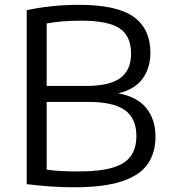

<svg xmlns="http://www.w3.org/2000/svg" viewBox="-20 -768 702 794"><path d="M285.5 6.5Q238 6.5 190.2 3.2Q142.5 0 90.5 -6.5V-726Q140.5 -736.5 193.5 -742.2Q246.5 -748 308 -748Q463.5 -748 532.8 -698.2Q602 -648.5 602 -549.5Q602 -488.5 570.2 -443.5Q538.5 -398.5 469 -382Q547 -368 585 -321Q623 -274 623 -202.5Q623 -135 590 -88.5Q557 -42 483 -17.8Q409 6.5 285.5 6.5ZM315.5 -682.5Q270.5 -682.5 236.8 -679.5Q203 -676.5 173 -671V-412.5H335Q433 -412.5 477.5 -445.2Q522 -478 522 -546.5Q522 -619 474.5 -650.8Q427 -682.5 315.5 -682.5ZM302.5 -59Q395 -59 447.5 -75.2Q500 -91.5 522 -124Q544 -156.5 544 -205.5Q544 -278.5 496.5 -312.5Q449 -346.5 347 -346.5H173V-66.5Q204.5 -62 235 -60.5Q265.5 -59 302.5 -59Z"/></svg>

Font: Encode Sans SmExp
Style: Regular
Weight: 400
Width: 6
Designer: Multiple Designers
Foundry: Impallari Type
Version: Version 3.002; ttfautohint (v1.8.3) -l 8 -r 50 -G 200 -x 14 